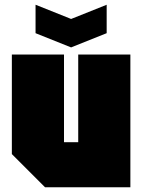

<svg xmlns="http://www.w3.org/2000/svg" viewBox="-20 -790 600 810"><path d="M530 -560V0H170L30 -140V-560H250V-190H310V-560ZM430 -770V-650L280 -590L130 -650V-770L280 -710Z"/></svg>

Font: Tektur Condensed Black
Style: Regular
Weight: 900
Width: 3
Designer: Adam Jagosz
Foundry: Adam Jagosz
Version: Version 1.005;gftools[0.9.30]